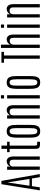

<svg xmlns="http://www.w3.org/2000/svg" viewBox="1670 -2582 919 4300"><g transform="rotate(-90 2130.0 -431.5)"><path d="M17.1 0 155.3 -859.4H229.5L382.3 0H312L283.7 -176.8H111.8L85.9 0ZM121.1 -231H273.9L194.8 -720.7H193.8Z M477.5 0V-732.4H550.3V-660.6Q560.1 -691.9 592.8 -716.8Q625.5 -741.7 668.5 -741.7Q715.8 -741.7 746.1 -705.8Q776.4 -669.9 776.4 -591.3V0H703.6V-597.2Q703.6 -642.1 682.9 -659.7Q662.1 -677.2 632.8 -677.2Q612.8 -677.2 593.8 -670.4Q574.7 -663.6 562.5 -646Q550.3 -628.4 550.3 -595.7V0Z M1055.2 4.4Q1008.3 4.4 985.1 -6.1Q961.9 -16.6 954.3 -40.8Q946.8 -64.9 946.8 -106V-675.8H873.5V-732.4H946.8V-859.4H1020V-732.4H1106.4V-675.8H1020V-102.1Q1020 -82.5 1024.7 -73Q1029.3 -63.5 1047.4 -60.5Q1065.4 -57.6 1106 -57.6V4.4Z M1342.3 8.8Q1291.5 8.8 1262.2 -10.3Q1232.9 -29.3 1218.8 -64.2Q1204.6 -99.1 1200.7 -146.7Q1196.8 -194.3 1196.8 -251.5V-497.1Q1196.8 -565.9 1205.8 -621.3Q1214.8 -676.8 1245.8 -709Q1276.9 -741.2 1342.3 -741.2Q1391.6 -741.2 1420.4 -722.7Q1449.2 -704.1 1462.9 -670.9Q1476.6 -637.7 1480.5 -593.3Q1484.4 -548.8 1484.4 -497.1V-251.5Q1484.4 -195.3 1481 -147.9Q1477.5 -100.6 1464.4 -65.4Q1451.2 -30.3 1422.4 -10.7Q1393.6 8.8 1342.3 8.8ZM1342.3 -55.2Q1372.6 -55.2 1387.5 -76.7Q1402.3 -98.1 1407 -136.5Q1411.6 -174.8 1411.6 -226.1V-514.2Q1411.6 -562.5 1407 -599.1Q1402.3 -635.7 1387.7 -656.5Q1373 -677.2 1342.3 -677.2Q1309.6 -677.2 1293.9 -656.5Q1278.3 -635.7 1273.9 -599.1Q1269.5 -562.5 1269.5 -514.2V-226.1Q1269.5 -174.8 1274.2 -136.5Q1278.8 -98.1 1294.4 -76.7Q1310.1 -55.2 1342.3 -55.2Z M1625 0V-732.4H1697.8V-660.6Q1707.5 -691.9 1740.2 -716.8Q1772.9 -741.7 1815.9 -741.7Q1863.3 -741.7 1893.6 -705.8Q1923.8 -669.9 1923.8 -591.3V0H1851.1V-597.2Q1851.1 -642.1 1830.3 -659.7Q1809.6 -677.2 1780.3 -677.2Q1760.3 -677.2 1741.2 -670.4Q1722.2 -663.6 1710 -646Q1697.8 -628.4 1697.8 -595.7V0Z M2075.2 0V-732.4H2148.4V0ZM2075.2 -799.8V-870.6H2147.9V-799.8Z M2435.5 8.8Q2384.8 8.8 2355.5 -10.3Q2326.2 -29.3 2312 -64.2Q2297.9 -99.1 2293.9 -146.7Q2290 -194.3 2290 -251.5V-497.1Q2290 -565.9 2299.1 -621.3Q2308.1 -676.8 2339.1 -709Q2370.1 -741.2 2435.5 -741.2Q2484.9 -741.2 2513.7 -722.7Q2542.5 -704.1 2556.2 -670.9Q2569.8 -637.7 2573.7 -593.3Q2577.6 -548.8 2577.6 -497.1V-251.5Q2577.6 -195.3 2574.2 -147.9Q2570.8 -100.6 2557.6 -65.4Q2544.4 -30.3 2515.6 -10.7Q2486.8 8.8 2435.5 8.8ZM2435.5 -55.2Q2465.8 -55.2 2480.7 -76.7Q2495.6 -98.1 2500.2 -136.5Q2504.9 -174.8 2504.9 -226.1V-514.2Q2504.9 -562.5 2500.2 -599.1Q2495.6 -635.7 2481 -656.5Q2466.3 -677.2 2435.5 -677.2Q2402.8 -677.2 2387.2 -656.5Q2371.6 -635.7 2367.2 -599.1Q2362.8 -562.5 2362.8 -514.2V-226.1Q2362.8 -174.8 2367.4 -136.5Q2372.1 -98.1 2387.7 -76.7Q2403.3 -55.2 2435.5 -55.2Z M2965.8 0V-802.7H2876V-859.4H3118.7V-802.7H3038.1V0Z M3207.5 0V-870.6H3280.3V-660.6Q3290 -691.9 3323.2 -716.8Q3356.4 -741.7 3399.4 -741.7Q3446.3 -741.7 3476.6 -705.8Q3506.8 -669.9 3506.8 -591.3V0H3433.6V-586.4Q3433.6 -639.6 3414.6 -657Q3395.5 -674.3 3366.2 -674.3Q3346.2 -674.3 3326.2 -666.3Q3306.2 -658.2 3293.2 -638.2Q3280.3 -618.2 3280.3 -581.5V0Z M3658.2 0V-732.4H3731.4V0ZM3658.2 -799.8V-870.6H3731V-799.8Z M3888.7 0V-732.4H3961.4V-660.6Q3971.2 -691.9 4003.9 -716.8Q4036.6 -741.7 4079.6 -741.7Q4127 -741.7 4157.2 -705.8Q4187.5 -669.9 4187.5 -591.3V0H4114.7V-597.2Q4114.7 -642.1 4094 -659.7Q4073.2 -677.2 4043.9 -677.2Q4023.9 -677.2 4004.9 -670.4Q3985.8 -663.6 3973.6 -646Q3961.4 -628.4 3961.4 -595.7V0Z"/></g></svg>

Font: Antonio Thin
Style: Regular
Weight: 250
Designer: Vernon Adams
Foundry: Vernon Adams
Version: Version 1.002